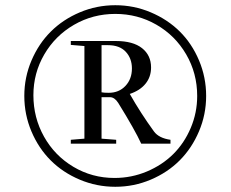

<svg xmlns="http://www.w3.org/2000/svg" viewBox="-20 -737 895 744"><path d="M778.8 -365.2Q778.8 -293.5 751.2 -228.3Q723.6 -163.1 676.8 -116Q629.9 -68.8 564.5 -41Q499 -13.2 426.8 -13.2Q354.5 -13.2 289.1 -40.8Q223.6 -68.4 176.5 -115.5Q129.4 -162.6 101.8 -227.8Q74.2 -293 74.2 -365.2Q74.2 -437.5 102.1 -502.7Q129.9 -567.9 177 -614.7Q224.1 -661.6 289.3 -689.2Q354.5 -716.8 426.8 -716.8Q499 -716.8 564.2 -689.2Q629.4 -661.6 676.5 -615Q723.6 -568.4 751.2 -502.9Q778.8 -437.5 778.8 -365.2ZM423.8 -47.4Q489.7 -47.4 549.3 -72.5Q608.9 -97.7 651.6 -140.1Q694.3 -182.6 719.2 -241.5Q744.1 -300.3 744.1 -365.2Q744.1 -453.1 701.4 -526.4Q658.7 -599.6 585.9 -641.4Q513.2 -683.1 426.8 -683.1Q339.8 -683.1 266.8 -640.9Q193.8 -598.6 151.6 -526.1Q109.4 -453.6 109.4 -368.2Q109.4 -281.2 150.6 -207.5Q191.9 -133.8 264.4 -90.6Q336.9 -47.4 423.8 -47.4ZM254.4 -180.2V-195.3L307.1 -199.7V-558.6L254.4 -563V-578.1H428.7Q495.6 -578.1 530.5 -550.3Q565.4 -522.5 565.4 -475.6Q565.4 -439 543.9 -412.6Q522.5 -386.2 482.9 -373Q524.9 -298.8 576.7 -227.5Q595.7 -201.7 640.6 -195.3V-180.2H527.3Q502.9 -233.4 438 -338.4Q423.8 -360.4 406.2 -360.4H373.5V-199.7L430.2 -195.3V-180.2ZM373.5 -562V-379.4Q381.8 -377.4 401.4 -377.4Q440.9 -377.4 466.1 -404.1Q491.2 -430.7 491.2 -471.7Q491.2 -510.7 467.3 -536.4Q443.4 -562 398.4 -562Z"/></svg>

Font: Elstob Light
Style: Regular
Weight: 300
Designer: Peter S. Baker
Version: Version 1.015